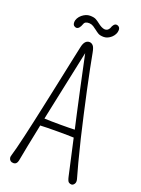

<svg xmlns="http://www.w3.org/2000/svg" viewBox="-173 -1012 802 1091"><g transform="rotate(20 228.0 -466.5)"><path d="M224.6 -791.5Q236.3 -791.5 246.1 -781.7Q255.9 -772 261.5 -741Q267.1 -710 278.6 -652.3Q290 -594.7 304.2 -529.3Q318.4 -463.9 334 -394.3Q349.6 -324.7 365.2 -259.3Q402.8 -106 423.8 -35.2Q428.7 -17.1 421.1 -6.3Q413.6 4.4 404.3 4.4Q395 4.4 387.5 -1Q379.9 -6.3 374 -32.7Q368.2 -59.1 355 -118.2Q341.8 -177.2 326.7 -245.1Q326.2 -248 325.7 -250.5Q292.5 -252 231.9 -252Q160.6 -252 123 -250Q122.6 -247.1 122.1 -244.1Q92.3 -100.6 78.1 -22Q73.2 2.9 52.2 2.9Q30.3 2.9 25.4 -18.6Q23.9 -24.9 28.3 -38.6Q32.7 -52.2 41.3 -85.7Q49.8 -119.1 59.8 -162.4Q69.8 -205.6 81.1 -256.8Q92.3 -308.1 104 -362.3Q115.7 -416.5 127.4 -471.4Q139.2 -526.4 149.9 -577.6Q160.6 -628.9 170.2 -673.8Q179.7 -718.8 185.5 -745.1Q194.8 -791.5 224.6 -791.5ZM132.3 -295.4Q169.4 -293.5 232.4 -293.5Q284.7 -293.5 315.9 -294.9Q305.7 -339.4 295.4 -386.2Q279.3 -459 264.6 -527.3Q240.2 -639.2 222.7 -723.6Q211.4 -667.5 190.4 -570.8Q163.1 -441.9 148.9 -374.5Q140.6 -334 132.3 -295.4ZM308.1 -906.2Q317.9 -936.5 335.4 -936.5Q343.8 -936.5 350.6 -930.2Q357.4 -923.8 357.4 -911.4Q357.4 -898.9 351.1 -886.7Q344.7 -874.5 334.5 -865.2Q312.5 -846.2 290 -846.2Q267.6 -846.2 256.1 -853Q244.6 -859.9 234.4 -868.2Q224.1 -876.5 212.9 -883.5Q201.7 -890.6 188.5 -891.6Q161.1 -893.1 155.3 -875Q143.6 -841.8 126 -841.8Q117.7 -841.8 110.8 -848.1Q104 -854.5 104 -867.4Q104 -880.4 110.8 -892.6Q117.7 -904.8 128.9 -914.1Q152.3 -933.1 176.3 -933.1Q200.2 -933.1 212.6 -926.3Q225.1 -919.4 235.4 -911.1Q288.1 -868.7 308.1 -906.2Z"/></g></svg>

Font: Pompiere
Style: Regular
Weight: 400
Designer: Karolina Lach
Foundry: Sorkin Type Co.
Version: Version 1.002